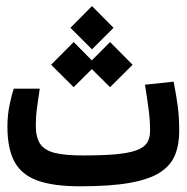

<svg xmlns="http://www.w3.org/2000/svg" viewBox="-20 -622 626 644"><path d="M248.5 2.9Q158.7 2.9 105.2 -16.6Q51.8 -36.1 28.3 -80.1Q4.9 -124 4.9 -197.3Q4.9 -234.9 12 -269.5Q19 -304.2 26.4 -324.7H113.3Q106.9 -281.7 103.5 -256.3Q100.1 -231 100.1 -200.7Q100.1 -162.1 114.3 -140.1Q128.4 -118.2 162.8 -109.4Q197.3 -100.6 258.3 -100.6Q326.2 -100.6 369.9 -104.7Q413.6 -108.9 438.5 -118.2Q463.4 -127.4 473.4 -143.3Q483.4 -159.2 483.4 -183.1Q483.4 -215.8 479 -251Q474.6 -286.1 466.3 -337.9L562.5 -348.1Q571.8 -299.3 576.4 -263.7Q581.1 -228 581.1 -182.1Q581.1 -136.7 567.1 -102.1Q553.2 -67.4 517.1 -43.9Q481 -20.5 416 -8.8Q351.1 2.9 248.5 2.9ZM288.6 -456.5 216.3 -528.8 288.6 -601.6 360.8 -528.8ZM349.1 -329.6 273.4 -404.8 349.1 -481 424.8 -404.8ZM227.1 -329.6 151.4 -404.8 227.1 -481 302.7 -404.8Z"/></svg>

Font: Cascadia Code
Style: Regular
Weight: 400
Designer: Aaron Bell
Foundry: Saja Typeworks
Version: Version 2404.023